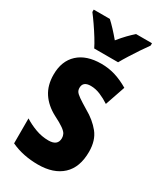

<svg xmlns="http://www.w3.org/2000/svg" viewBox="-196 -837 775 919"><g transform="rotate(30 192.0 -378.0)"><path d="M359 -165Q359 -79 311 -34.5Q263 10 177 10Q137 10 99.5 2.5Q62 -5 28 -21V-159Q56 -141 91 -128Q126 -115 163 -115Q214 -115 214 -157Q214 -168 209 -178.5Q204 -189 186 -202Q168 -215 132 -233Q81 -260 54 -301Q27 -342 27 -401Q27 -476 72.5 -518Q118 -560 200 -560Q241 -560 278 -548.5Q315 -537 352 -515L314 -404Q290 -420 263 -431.5Q236 -443 209 -443Q166 -443 166 -408Q166 -396 171.5 -387.5Q177 -379 194 -367Q211 -355 246 -334Q296 -306 327.5 -267Q359 -228 359 -165ZM133 -606Q124 -625 107 -652.5Q90 -680 71 -707.5Q52 -735 38 -753V-766H127Q158 -738 199 -689Q220 -715 237.5 -733Q255 -751 272 -766H360V-753Q346 -734 328 -707Q310 -680 293 -653Q276 -626 265 -606Z"/></g></svg>

Font: Noto Sans ExtraCondensed ExtraBold
Style: Regular
Weight: 800
Width: 2
Designer: Monotype Design Team
Foundry: Monotype Imaging Inc.
Version: Version 2.013; ttfautohint (v1.8.4.7-5d5b)